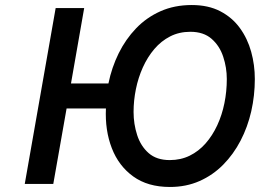

<svg xmlns="http://www.w3.org/2000/svg" viewBox="-20 -732 1034 764"><path d="M656 12Q568 12 510 -30Q452 -72 424.8 -142.8Q397.5 -213.5 401.5 -300.5H245L192 0H78.5L201.5 -700H315L262.5 -400H411.5Q424.5 -463.5 452.2 -519.8Q480 -576 521.5 -619.2Q563 -662.5 618.5 -687.2Q674 -712 743 -712Q809 -712 856.5 -687.2Q904 -662.5 934.5 -620.5Q965 -578.5 979.5 -526Q994 -473.5 994 -417.5Q994 -352 979.8 -289.2Q965.5 -226.5 937.2 -172.2Q909 -118 868 -76.5Q827 -35 773.8 -11.5Q720.5 12 656 12ZM655.5 -95Q699 -95 734.8 -112.5Q770.5 -130 798 -161.2Q825.5 -192.5 844.5 -233.5Q863.5 -274.5 873 -321.5Q882.5 -368.5 882.5 -417.5Q882.5 -463 868.2 -506.2Q854 -549.5 822 -577.5Q790 -605.5 737.5 -605.5Q693 -605.5 657.2 -587.2Q621.5 -569 594.2 -537Q567 -505 548.5 -464Q530 -423 520.8 -377.5Q511.5 -332 511.5 -286.5Q511.5 -238.5 525.8 -194.5Q540 -150.5 571.5 -122.8Q603 -95 655.5 -95Z"/></svg>

Font: Overpass SemiBold
Style: Italic
Weight: 600
Italic angle: -10°
Designer: Delve Withrington, Dave Bailey, Thomas Jockin
Foundry: Delve Fonts LLC
Version: Version 4.000